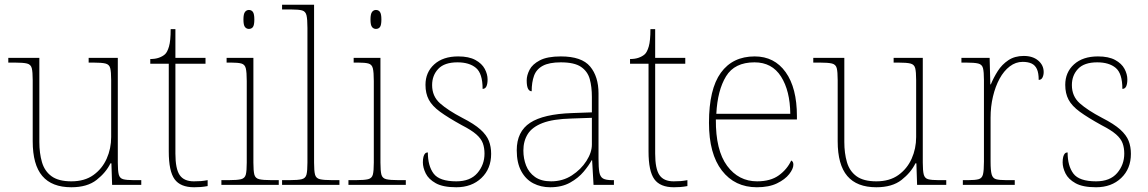

<svg xmlns="http://www.w3.org/2000/svg" viewBox="-20 -780 4843 810"><path d="M281 10Q199 10 158.5 -37.5Q118 -85 118 -184V-442Q118 -477 114 -492.5Q110 -508 94 -512Q78 -516 41 -516H15V-536H146V-181Q146 -134 157 -96Q168 -58 197.5 -36.5Q227 -15 281 -15Q337 -15 374 -41.5Q411 -68 430 -110.5Q449 -153 449 -202V-442Q449 -477 445 -492.5Q441 -508 425 -512Q409 -516 372 -516H354V-536H477V-94Q477 -60 481 -44Q485 -28 499.5 -24Q514 -20 544 -20H576V0H453L450 -91H446Q427 -52 387.5 -21Q348 10 281 10Z M799 10Q741 10 716.5 -24Q692 -58 692 -141V-511H614V-531Q635 -531 650.5 -536.5Q666 -542 676 -551Q686 -560 693 -584Q700 -608 700 -657H720V-536H847V-511H720V-132Q720 -68 738 -41.5Q756 -15 798 -15Q815 -15 827.5 -16Q840 -17 856 -20V5Q840 8 826.5 9Q813 10 799 10Z M914 0V-20H944Q981 -20 997 -24Q1013 -28 1017 -43.5Q1021 -59 1021 -94V-438Q1021 -475 1017 -491.5Q1013 -508 998.5 -512Q984 -516 954 -516H936V-536H1049V-94Q1049 -59 1053 -43.5Q1057 -28 1073.5 -24Q1090 -20 1126 -20H1156V0ZM1030 -658Q1020 -658 1013.5 -666Q1007 -674 1007 -698Q1007 -721 1013.5 -729.5Q1020 -738 1030 -738Q1041 -738 1047 -729.5Q1053 -721 1053 -698Q1053 -674 1047 -666Q1041 -658 1030 -658Z M1170 0V-20H1200Q1237 -20 1253 -24Q1269 -28 1273 -43.5Q1277 -59 1277 -94V-662Q1277 -699 1273 -715.5Q1269 -732 1254.5 -736Q1240 -740 1210 -740H1170V-760H1305V-94Q1305 -59 1309 -43.5Q1313 -28 1329.5 -24Q1346 -20 1382 -20H1412V0Z M1450 0V-20H1480Q1517 -20 1533 -24Q1549 -28 1553 -43.5Q1557 -59 1557 -94V-438Q1557 -475 1553 -491.5Q1549 -508 1534.5 -512Q1520 -516 1490 -516H1472V-536H1585V-94Q1585 -59 1589 -43.5Q1593 -28 1609.5 -24Q1626 -20 1662 -20H1692V0ZM1566 -658Q1556 -658 1549.5 -666Q1543 -674 1543 -698Q1543 -721 1549.5 -729.5Q1556 -738 1566 -738Q1577 -738 1583 -729.5Q1589 -721 1589 -698Q1589 -674 1583 -666Q1577 -658 1566 -658Z M1905 10Q1849 10 1818.5 -7Q1788 -24 1776 -48.5Q1764 -73 1764 -95Q1764 -109 1766.5 -118.5Q1769 -128 1773.5 -132.5Q1778 -137 1785 -137Q1785 -80 1809.5 -47.5Q1834 -15 1905 -15Q1964 -15 1994 -50Q2024 -85 2024 -132Q2024 -156 2017 -175.5Q2010 -195 1989.5 -213Q1969 -231 1928 -252Q1870 -284 1836.5 -308.5Q1803 -333 1789 -359.5Q1775 -386 1775 -422Q1775 -475 1812 -508.5Q1849 -542 1913 -542Q1958 -542 1985.5 -527Q2013 -512 2025 -489.5Q2037 -467 2037 -445Q2037 -426 2032 -415.5Q2027 -405 2016 -405Q2016 -470 1988 -493.5Q1960 -517 1910 -517Q1855 -517 1829 -489.5Q1803 -462 1803 -421Q1803 -374 1836 -344.5Q1869 -315 1930 -283Q1981 -257 2007 -233.5Q2033 -210 2042.5 -185.5Q2052 -161 2052 -131Q2052 -68 2011 -29Q1970 10 1905 10Z M2301 10Q2262 10 2230 -6.5Q2198 -23 2179 -58Q2160 -93 2160 -146Q2160 -225 2216.5 -262Q2273 -299 2394 -303L2477 -306V-371Q2477 -414 2468 -446.5Q2459 -479 2431 -498Q2403 -517 2346 -517Q2297 -517 2270 -502.5Q2243 -488 2233 -460.5Q2223 -433 2223 -395Q2213 -395 2207.5 -406Q2202 -417 2202 -441Q2202 -462 2214 -485.5Q2226 -509 2257.5 -525.5Q2289 -542 2346 -542Q2434 -542 2469.5 -499.5Q2505 -457 2505 -386V-110Q2505 -73 2508.5 -53.5Q2512 -34 2524 -27Q2536 -20 2563 -20H2570V0H2484L2478 -104H2476Q2465 -83 2442.5 -56Q2420 -29 2385 -9.5Q2350 10 2301 10ZM2305 -15Q2354 -15 2392.5 -40Q2431 -65 2454 -101Q2477 -137 2477 -170V-283L2391 -280Q2313 -278 2269 -261Q2225 -244 2206.5 -214.5Q2188 -185 2188 -145Q2188 -111 2199.5 -81.5Q2211 -52 2237 -33.5Q2263 -15 2305 -15Z M2823 10Q2765 10 2740.5 -24Q2716 -58 2716 -141V-511H2638V-531Q2659 -531 2674.5 -536.5Q2690 -542 2700 -551Q2710 -560 2717 -584Q2724 -608 2724 -657H2744V-536H2871V-511H2744V-132Q2744 -68 2762 -41.5Q2780 -15 2822 -15Q2839 -15 2851.5 -16Q2864 -17 2880 -20V5Q2864 8 2850.5 9Q2837 10 2823 10Z M3173 10Q3080 10 3025.5 -60.5Q2971 -131 2971 -262Q2971 -404 3021 -473Q3071 -542 3164 -542Q3247 -542 3294.5 -475.5Q3342 -409 3342 -290V-276H3000Q2999 -146 3047.5 -80.5Q3096 -15 3174 -15Q3231 -15 3266 -40.5Q3301 -66 3318 -103Q3323 -100 3325 -96Q3327 -92 3327 -85Q3327 -68 3309.5 -45.5Q3292 -23 3258 -6.5Q3224 10 3173 10ZM3314 -300Q3313 -397 3275 -457Q3237 -517 3163 -517Q3079 -517 3043 -458Q3007 -399 3002 -300Z M3677 10Q3595 10 3554.5 -37.5Q3514 -85 3514 -184V-442Q3514 -477 3510 -492.5Q3506 -508 3490 -512Q3474 -516 3437 -516H3411V-536H3542V-181Q3542 -134 3553 -96Q3564 -58 3593.5 -36.5Q3623 -15 3677 -15Q3733 -15 3770 -41.5Q3807 -68 3826 -110.5Q3845 -153 3845 -202V-442Q3845 -477 3841 -492.5Q3837 -508 3821 -512Q3805 -516 3768 -516H3750V-536H3873V-94Q3873 -60 3877 -44Q3881 -28 3895.5 -24Q3910 -20 3940 -20H3972V0H3849L3846 -91H3842Q3823 -52 3783.5 -21Q3744 10 3677 10Z M4042 0V-20H4064Q4094 -20 4108.5 -24Q4123 -28 4127 -44.5Q4131 -61 4131 -98V-442Q4131 -477 4127 -492.5Q4123 -508 4107 -512Q4091 -516 4054 -516H4036V-536H4155L4158 -424H4160Q4172 -453 4189.5 -480.5Q4207 -508 4234 -526Q4261 -544 4299 -544Q4337 -544 4360 -524.5Q4383 -505 4383 -476Q4383 -463 4378 -453Q4373 -443 4362 -443Q4362 -472 4354.5 -488.5Q4347 -505 4332 -512Q4317 -519 4294 -519Q4265 -519 4240 -500Q4215 -481 4197 -448Q4179 -415 4169 -372.5Q4159 -330 4159 -284V-98Q4159 -61 4163.5 -44.5Q4168 -28 4182 -24Q4196 -20 4226 -20H4261V0Z M4604 10Q4548 10 4517.5 -7Q4487 -24 4475 -48.5Q4463 -73 4463 -95Q4463 -109 4465.5 -118.5Q4468 -128 4472.5 -132.5Q4477 -137 4484 -137Q4484 -80 4508.5 -47.5Q4533 -15 4604 -15Q4663 -15 4693 -50Q4723 -85 4723 -132Q4723 -156 4716 -175.5Q4709 -195 4688.5 -213Q4668 -231 4627 -252Q4569 -284 4535.5 -308.5Q4502 -333 4488 -359.5Q4474 -386 4474 -422Q4474 -475 4511 -508.5Q4548 -542 4612 -542Q4657 -542 4684.5 -527Q4712 -512 4724 -489.5Q4736 -467 4736 -445Q4736 -426 4731 -415.5Q4726 -405 4715 -405Q4715 -470 4687 -493.5Q4659 -517 4609 -517Q4554 -517 4528 -489.5Q4502 -462 4502 -421Q4502 -374 4535 -344.5Q4568 -315 4629 -283Q4680 -257 4706 -233.5Q4732 -210 4741.5 -185.5Q4751 -161 4751 -131Q4751 -68 4710 -29Q4669 10 4604 10Z"/></svg>

Font: Noto Serif Hebrew Thin
Style: Regular
Weight: 250
Version: Version 2.003